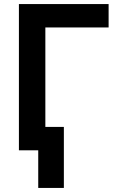

<svg xmlns="http://www.w3.org/2000/svg" viewBox="-20 -726 569 944"><path d="M73 -706H514V-591H203V-102H294V198H168V13H73Z"/></svg>

Font: Repo
Style: DemiBold
Weight: 600
Designer: Stefan Peev
Foundry: Context Ltd
Version: Version 001.000